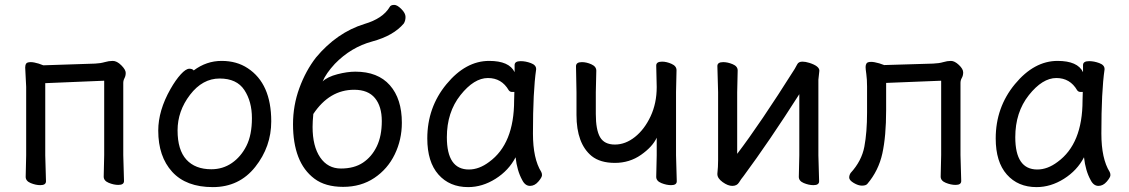

<svg xmlns="http://www.w3.org/2000/svg" viewBox="-20 -741 4616 785"><path d="M145 16Q126 16 105.5 7.5Q85 -1 85 -18L87 -106V-386L83 -465Q83 -475 87 -481Q91 -487 106 -487Q118 -487 138 -481L157 -474L369 -481Q391 -482 408 -487Q425 -492 441 -492Q458 -492 476 -474Q494 -456 494 -443Q494 -431 489 -421.5Q484 -412 484 -402V-107L487 -1Q487 15 464 15Q445 15 424.5 6.5Q404 -2 404 -19L406 -107V-411L165 -401V-106L168 0Q168 16 145 16Z M844 -49Q891 -49 928 -74.5Q965 -100 987.5 -144.5Q1010 -189 1010 -258Q1010 -326 979 -373Q948 -420 878 -420Q808 -420 757 -353.5Q706 -287 706 -208Q706 -128 742 -88.5Q778 -49 844 -49ZM850 24Q741 24 684 -38.5Q627 -101 627 -207Q627 -289 677 -377Q698 -414 719 -437Q740 -460 754 -460Q767 -460 772 -453Q824 -492 886 -492Q948 -492 993 -462Q1089 -399 1089 -245Q1089 -141 1023.5 -58.5Q958 24 850 24Z M1374 -52Q1428 -52 1464 -76Q1500 -100 1520.5 -142.5Q1541 -185 1541 -246Q1541 -306 1513 -340Q1485 -374 1428 -374Q1327 -374 1261 -275Q1258 -244 1258 -222Q1258 -143 1289 -97.5Q1320 -52 1374 -52ZM1383 23Q1310 23 1265.5 -10.5Q1221 -44 1199.5 -100Q1178 -156 1178 -233Q1178 -310 1204 -381Q1230 -452 1272 -506Q1357 -608 1470 -643Q1545 -665 1573 -712Q1577 -721 1592 -721Q1604 -721 1621 -704Q1638 -687 1638 -672Q1638 -656 1631 -645Q1589 -595 1502 -571.5Q1415 -548 1349 -480Q1313 -441 1299 -408Q1319 -427 1359.5 -437.5Q1400 -448 1433 -448Q1525 -448 1574 -392.5Q1623 -337 1623 -239Q1623 -170 1594 -110Q1565 -50 1510.5 -13.5Q1456 23 1383 23Z M1897 -48Q1939 -48 1980 -79Q2082 -153 2082 -330L2083 -365H2074Q2065 -365 2060 -372Q2031 -422 1975 -422Q1918 -422 1862.5 -352Q1807 -282 1807 -180Q1807 -48 1897 -48ZM1894 24Q1818 24 1772.5 -27.5Q1727 -79 1727 -175Q1727 -302 1805.5 -397Q1884 -492 1980 -492Q2062 -492 2084 -446V-475Q2084 -491 2109 -491Q2129 -491 2150.5 -483Q2172 -475 2172 -459V-457Q2159 -368 2159 -195Q2159 -92 2193 -38Q2196 -32 2196 -25Q2196 -16 2181 1.5Q2166 19 2147 19Q2127 19 2115 -5Q2094 -43 2088 -98Q2060 -44 2006 -10Q1952 24 1894 24Z M2724 16Q2705 16 2684 7.5Q2663 -1 2663 -18L2665 -106V-178Q2648 -141 2601 -108Q2554 -75 2494 -75Q2434 -75 2399 -103Q2337 -154 2337 -271V-364L2335 -470Q2335 -487 2359 -487Q2378 -487 2398 -478Q2418 -469 2418 -452L2416 -364V-275Q2416 -210 2433.5 -180Q2451 -150 2494 -150Q2537 -150 2576 -181Q2615 -212 2640 -265.5Q2665 -319 2665 -385L2663 -473Q2663 -489 2687 -489Q2705 -489 2725.5 -480Q2746 -471 2746 -454L2744 -365V-106L2747 0Q2747 16 2724 16Z M2974 19Q2956 19 2934.5 3.5Q2913 -12 2913 -29V-31Q2916 -58 2916 -86V-364L2913 -471Q2913 -487 2937 -487Q2955 -487 2975.5 -478.5Q2996 -470 2996 -453L2994 -364V-112Q3087 -234 3229 -459Q3234 -467 3239.5 -478Q3245 -489 3261 -489Q3273 -489 3289 -484Q3330 -471 3330 -452L3326 -415V-106L3329 0Q3329 16 3306 16Q3287 16 3266.5 7.5Q3246 -1 3246 -18L3248 -106V-356Q3125 -163 3020 -21Q3010 -9 3001.5 5Q2993 19 2974 19Z M3504 18Q3489 18 3470.5 7Q3452 -4 3452 -15Q3452 -25 3458 -34Q3503 -83 3514 -141.5Q3525 -200 3525 -281V-387Q3525 -417 3522 -438Q3519 -459 3519 -467Q3519 -476 3523 -482Q3527 -488 3542 -488Q3554 -488 3575 -482L3595 -475L3795 -481Q3820 -482 3836.5 -487Q3853 -492 3868 -492Q3883 -492 3900.5 -475.5Q3918 -459 3918 -445Q3918 -432 3912.5 -422.5Q3907 -413 3907 -402V-107L3910 -1Q3910 15 3887 15Q3868 15 3847 6.5Q3826 -2 3826 -19L3828 -107V-411L3603 -402V-291Q3603 -184 3587.5 -113.5Q3572 -43 3526 11Q3520 18 3504 18Z M4221 -48Q4263 -48 4304 -79Q4406 -153 4406 -330L4407 -365H4398Q4389 -365 4384 -372Q4355 -422 4299 -422Q4242 -422 4186.5 -352Q4131 -282 4131 -180Q4131 -48 4221 -48ZM4218 24Q4142 24 4096.5 -27.5Q4051 -79 4051 -175Q4051 -302 4129.5 -397Q4208 -492 4304 -492Q4386 -492 4408 -446V-475Q4408 -491 4433 -491Q4453 -491 4474.5 -483Q4496 -475 4496 -459V-457Q4483 -368 4483 -195Q4483 -92 4517 -38Q4520 -32 4520 -25Q4520 -16 4505 1.5Q4490 19 4471 19Q4451 19 4439 -5Q4418 -43 4412 -98Q4384 -44 4330 -10Q4276 24 4218 24Z"/></svg>

Font: LXGW WenKai Lite Medium
Style: Regular
Weight: 500
Designer: LXGW / Fontworks Inc.
Foundry: LXGW / Fontworks Inc.
Version: Version 1.511; March 25, 2025